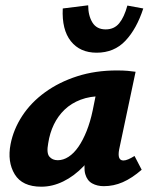

<svg xmlns="http://www.w3.org/2000/svg" viewBox="-20 -695 575 725"><path d="M136 10Q64 10 35.5 -37Q7 -84 20 -151Q31 -207 64 -257.5Q97 -308 150 -346.5Q203 -385 271.5 -407Q340 -429 421 -429Q446 -429 462 -427.5Q478 -426 492 -424L430 -131Q422 -89 446 -89Q454 -89 464.5 -93.5Q475 -98 488 -106L515 -54Q478 -22 443.5 -7Q409 8 372 8Q347 8 328 -2.5Q309 -13 302 -37.5Q295 -62 304 -103L334 -246L403 -277Q388 -211 360 -158Q332 -105 296 -67.5Q260 -30 219 -10Q178 10 136 10ZM198 -90Q219 -90 239 -103Q259 -116 276 -140.5Q293 -165 307 -200Q321 -235 330 -278L350 -377L406 -327Q396 -331 386 -331.5Q376 -332 366 -332Q320 -332 284.5 -318.5Q249 -305 224 -281Q199 -257 183.5 -225Q168 -193 162 -154Q155 -117 166.5 -103.5Q178 -90 198 -90ZM345 -496Q282 -496 247.5 -539.5Q213 -583 217 -663L313 -675Q313 -636 329 -610Q345 -584 379 -584Q411 -584 430 -607Q449 -630 461 -674L521 -663Q496 -586 453.5 -541Q411 -496 345 -496Z"/></svg>

Font: Ysabeau Office ExtraBold
Style: Italic
Weight: 800
Italic angle: -12°
Designer: Christian Thalmann (Catharsis Fonts)
Version: Version 2.001;gftools[0.9.30]; featfreeze: tnum,lnum,ss02